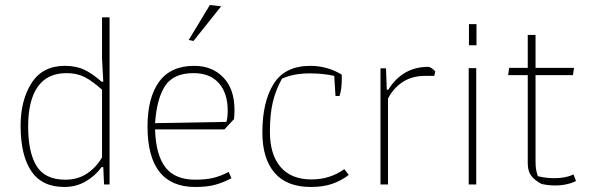

<svg xmlns="http://www.w3.org/2000/svg" viewBox="-20 -734 2350 764"><path d="M62 -234Q62 -335 105.5 -403.5Q149 -472 238 -472Q283 -472 315.5 -456.5Q348 -441 384 -409H391L386 -500V-665H416V0H394L391 -69H384Q360 -35 321.5 -12.5Q283 10 236 10Q147 10 104.5 -53Q62 -116 62 -234ZM386 -108V-377Q346 -413 315.5 -428Q285 -443 245 -443Q168 -443 130 -388.5Q92 -334 92 -231Q92 -128 125.5 -73.5Q159 -19 240 -19Q290 -19 327 -44Q364 -69 386 -108Z M731 -575 815 -714 860 -709 750 -571ZM567 -231Q567 -345 613 -408.5Q659 -472 753 -472Q824 -472 868.5 -426Q913 -380 913 -297Q913 -273 911 -260L873 -219H597Q600 -118 638 -68.5Q676 -19 757 -19Q800 -19 830 -26.5Q860 -34 890 -50L901 -25Q869 -8 837 1Q805 10 757 10Q567 10 567 -231ZM881 -249Q886 -265 886 -295Q886 -363 851 -403Q816 -443 750 -443Q671 -443 637.5 -393Q604 -343 597 -244Z M1024 -207Q1024 -329 1069 -400.5Q1114 -472 1215 -472Q1282 -472 1340 -437V-418Q1340 -378 1331 -352H1315L1310 -432Q1266 -442 1212 -442Q1148 -442 1102 -421Q1077 -376 1065.5 -327.5Q1054 -279 1054 -210Q1054 -119 1096.5 -69.5Q1139 -20 1219 -20Q1293 -20 1350 -61L1368 -38Q1338 -15 1302 -2.5Q1266 10 1217 10Q1121 10 1072.5 -46.5Q1024 -103 1024 -207Z M1494 -462H1516L1519 -377H1525Q1582 -468 1684 -468Q1690 -468 1698.5 -462Q1707 -456 1712 -450L1708 -432H1672Q1619 -432 1582 -407.5Q1545 -383 1524 -342V0H1494Z M1846 -638H1876V-554H1846ZM1845 -463H1875V0H1845Z M2135 -2Q2108 -16 2094 -34.5Q2080 -53 2080 -84V-435H2002L2006 -464H2080V-595H2111V-464H2264L2260 -435H2111V-95Q2111 -72 2113 -60.5Q2115 -49 2120 -33Q2151 -25 2186 -25Q2232 -25 2262 -40L2272 -14Q2258 -6 2235.5 -1Q2213 4 2191 4Q2161 4 2135 -2Z"/></svg>

Font: Athiti ExtraLight
Style: Regular
Weight: 250
Version: Version 1.032